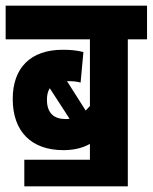

<svg xmlns="http://www.w3.org/2000/svg" viewBox="-20 -642 540 679"><path d="M66 -77V17H432V-503H500V-622H0V-503H298V-267C293 -262 288 -256 283 -251L217 -355H218C237 -355 251 -354 265 -350L275 -458C251 -464 229 -466 202 -466C88 -466 25 -402 25 -292C25 -176 92 -111 204 -111C237 -111 269 -117 298 -133V-77ZM146 -289C146 -306 149 -319 156 -330L226 -222C221 -221 216 -221 212 -221C173 -221 146 -240 146 -289Z"/></svg>

Font: Noto Sans Devanagari ExtraCondensed ExtraBold
Style: Regular
Weight: 800
Width: 2
Designer: Jelle Bosma - Monotype Design Team
Foundry: Monotype Imaging Inc.
Version: Version 2.004